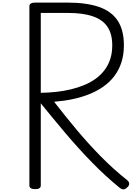

<svg xmlns="http://www.w3.org/2000/svg" viewBox="-20 -1447 1077 1483"><path d="M252 14Q230 14 218.5 7Q207 0 207 -14V-1399Q207 -1413 218.5 -1420Q230 -1427 252 -1427H500Q648 -1427 744.5 -1393.5Q841 -1360 889 -1287.5Q937 -1215 937 -1097Q937 -1025 918 -966Q899 -907 864 -860.5Q829 -814 780.5 -779.5Q732 -745 671.5 -720.5Q611 -696 542.5 -681.5Q474 -667 398 -661Q483 -551 573 -443.5Q663 -336 760 -237.5Q857 -139 963 -55Q974 -47 977.5 -31Q981 -15 961 2Q948 15 934 15.5Q920 16 905 4Q793 -87 688.5 -194.5Q584 -302 486 -418Q388 -534 295 -649V-14Q295 0 284 7Q273 14 252 14ZM295 -730Q356 -731 415 -737.5Q474 -744 528 -757Q582 -770 630.5 -790Q679 -810 718.5 -838.5Q758 -867 787 -905Q816 -943 831.5 -990.5Q847 -1038 847 -1097Q847 -1185 810 -1240Q773 -1295 697 -1321Q621 -1347 507 -1347H295Z"/></svg>

Font: Playwrite ID
Style: Regular
Weight: 400
Designer: Veronika Burian, José Scaglione
Foundry: TypeTogether
Version: Version 1.002